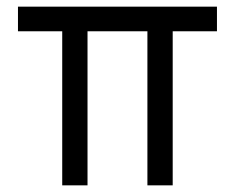

<svg xmlns="http://www.w3.org/2000/svg" viewBox="-20 -557 706 577"><path d="M167 0V-463H34V-537H632V-463H499V0H423V-463H243V0Z"/></svg>

Font: Plus Jakarta Text Light
Style: Regular
Weight: 300
Designer: Gumpita Rahayu
Foundry: Tokotype Studio
Version: Version 1.000